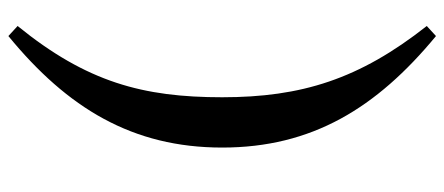

<svg xmlns="http://www.w3.org/2000/svg" viewBox="-321 -544 1060 458"><g transform="rotate(-90 209.0 -315.0)"><path d="M206 -315C206 -504 242 -638 376 -803L352 -825C180 -684 86 -529 86 -315C86 -101 180 53 352 195L376 173C249 12 206 -126 206 -315Z"/></g></svg>

Font: Noto Serif CJK SC Black
Style: Regular
Weight: 900
Designer: Ryoko NISHIZUKA 西塚涼子 (kana & ideographs); Frank Grießhammer (Latin, Greek & Cyrillic); Wenlong ZHANG 张文龙 (bopomofo); San
Foundry: Adobe
Version: Version 2.001;hotconv 1.1.0;makeotfexe 2.6.0